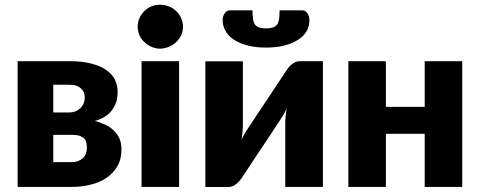

<svg xmlns="http://www.w3.org/2000/svg" viewBox="-20 -771 1979 792"><path d="M199.7 -102.1H275.4Q303.7 -102.1 321.3 -118.2Q338.4 -133.8 338.4 -160.6Q338.4 -173.3 336.4 -181.6Q334 -192.4 327.6 -199.2Q321.3 -206.1 308.1 -210.9Q294.9 -214.8 275.4 -214.8H199.7ZM265.1 -421.4H199.7V-307.1H265.1Q293 -307.1 311.5 -324.7Q329.6 -342.3 329.6 -368.7Q329.6 -377.9 326.7 -387.7Q324.2 -396 315.9 -404.3Q308.6 -412.1 295.9 -417Q283.7 -421.4 265.1 -421.4ZM52.7 -518.6H269.5Q318.8 -518.6 356.4 -508.8Q394.5 -499 418 -482.4Q443.4 -463.9 454.1 -442.4Q465.3 -418.5 465.3 -391.6Q465.3 -375.5 461.4 -356.9Q457.5 -340.8 446.3 -323.2Q435.5 -305.2 418 -293.5Q397.9 -279.3 371.1 -272Q390.6 -267.6 415 -256.3Q433.6 -247.6 450.2 -231.9Q465.8 -216.3 473.1 -198.7Q481 -179.7 481 -154.3Q481 -113.3 463.4 -84Q446.3 -55.2 417.5 -36.1Q387.2 -16.6 352.1 -8.8Q315.4 0 276.4 0H52.7Z M564 -518.6H718.8V0H564ZM727.5 -626Q720.7 -610.8 707 -597.7Q693.8 -584.5 676.8 -578.1Q658.2 -570.3 639.6 -570.3Q622.6 -570.3 604.5 -578.1Q588.4 -584.5 575.2 -597.7Q561 -610.8 555.2 -626Q547.9 -642.1 547.9 -660.6Q547.9 -678.7 555.2 -695.8Q561 -710.9 575.2 -725.1Q588.4 -738.3 604.5 -744.6Q622.1 -751.5 639.6 -751.5Q658.7 -751.5 676.8 -744.6Q693.8 -738.3 707 -725.1Q720.7 -711.4 727.5 -695.8Q734.9 -679.2 734.9 -660.6Q734.9 -642.1 727.5 -626Z M1216.8 -518.6H1312V0H1156.7V-264.2Q1156.7 -276.4 1158.2 -292.5Q1158.7 -298.3 1160.4 -309.8Q1162.1 -321.3 1162.6 -323.7Q1152.8 -301.3 1136.7 -277.8Q1134.8 -275.9 1128.9 -266.1Q1115.2 -245.6 1110.4 -237.8Q1106.9 -231.9 1098.4 -219.2Q1089.8 -206.5 1085 -199.2Q1080.1 -191.4 1069.8 -176.8Q1059.6 -162.1 1055.2 -154.8Q1015.6 -95.2 977.1 -36.6L966.8 -23.4Q961.4 -17.6 954.1 -11.7Q946.3 -5.4 939 -2.9Q931.6 0.5 921.9 0.5H827.1V-518.1H981.9V-253.9Q981.9 -242.2 980.5 -226.1Q979.5 -216.8 976.6 -194.3Q987.3 -218.8 1002 -240.2L1002.9 -241.2Q1003.9 -242.7 1005.9 -245.8Q1007.8 -249 1009.8 -252Q1009.8 -252.4 1017.1 -262.9Q1024.4 -273.4 1028.8 -280.3Q1032.2 -286.1 1040.8 -298.8Q1049.3 -311.5 1054.2 -318.8Q1059.1 -326.7 1069.1 -341.3Q1079.1 -356 1083.5 -362.8Q1133.3 -437.5 1162.1 -481.4Q1168 -490.2 1172.4 -495.1Q1175.8 -500 1185.1 -506.8Q1191.4 -511.7 1199.7 -515.6Q1208 -518.6 1216.8 -518.6ZM1077.6 -653.8Q1093.8 -653.8 1105.5 -657.7Q1116.2 -661.1 1123 -669.4Q1128.9 -677.7 1131.3 -692.4Q1133.3 -704.6 1133.3 -728.5H1225.6Q1233.9 -728.5 1239.3 -725.1Q1245.1 -721.2 1249 -715.3Q1251.5 -711.4 1254.4 -702.6Q1256.3 -696.3 1256.3 -687.5Q1256.3 -661.6 1243.7 -640.6Q1230.5 -619.1 1206.5 -605Q1181.2 -589.8 1149.9 -582.5Q1118.2 -574.7 1077.6 -574.7Q1036.6 -574.7 1005.4 -582.5Q973.1 -589.8 948.7 -605Q924.8 -618.7 912.1 -640.6Q898.4 -662.1 898.4 -687.5Q898.4 -696.3 900.4 -702.6Q902.8 -710 906.2 -715.3Q911.1 -722.2 916 -725.1Q920.9 -728.5 929.2 -728.5H1021.5Q1021.5 -708 1023.9 -692.4Q1026.4 -676.8 1032.2 -669.4Q1038.1 -661.6 1049.3 -657.7Q1060.1 -653.8 1077.6 -653.8Z M1731.9 -518.6H1886.7V0H1731.9V-219.2H1571.8V0H1417V-518.6H1571.8V-330.1H1731.9Z"/></svg>

Font: Lato-ExtraBold
Style: Regular
Weight: 500
Designer: Lukasz Dziedzic with Adam Twardoch and Botio Nikoltchev
Foundry: tyPoland Lukasz Dziedzic
Version: ""